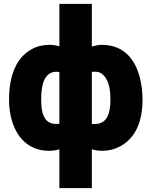

<svg xmlns="http://www.w3.org/2000/svg" viewBox="-20 -770 787 993"><path d="M27 -250C27 -213 32 -180 41 -148C65 -65 123 10 235 10C254 10 271 7 287 2V203H455V2C470 7 490 10 509 10C543 10 573 2 599 -12C679 -53 717 -140 717 -251V-261C717 -301 711 -337 703 -370C680 -457 625 -538 508 -538C488 -538 471 -534 455 -529V-750H287V-530C273 -535 255 -538 236 -538C203 -538 171 -531 145 -516C63 -473 27 -375 27 -260ZM193 -251V-260C193 -332 210 -399 272 -399C277 -399 280 -398 287 -397V-130C282 -130 276 -129 271 -129C209 -129 193 -182 193 -251ZM455 -129V-398C459 -399 465 -399 471 -399C486 -399 496 -396 506 -389C537 -367 551 -320 551 -260V-251C551 -183 533 -129 472 -129H471C465 -129 460 -128 455 -129Z"/></svg>

Font: Asimov Pro
Style: Ult
Weight: 900
Designer: Google
Version: Version 2.000980; 2014